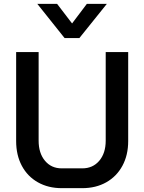

<svg xmlns="http://www.w3.org/2000/svg" viewBox="-20 -971 751 999"><path d="M64 -237V-700H181V-239Q181 -174 214 -134.5Q247 -95 301 -95H408Q463 -95 496.5 -134.5Q530 -174 530 -239V-700H647V-237Q647 -164 617 -108.5Q587 -53 533 -22.5Q479 8 408 8H301Q231 8 177 -22.5Q123 -53 93.5 -108.5Q64 -164 64 -237ZM174 -951H277L355 -849L432 -951H536L393 -773H316Z"/></svg>

Font: Bai Jamjuree SemiBold
Style: Regular
Weight: 600
Version: Version 1.000; ttfautohint (v1.6)